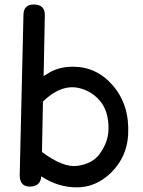

<svg xmlns="http://www.w3.org/2000/svg" viewBox="-20 -806 633 851"><path d="M128.9 -786.1Q179.7 -786.1 178.7 -737.8L173.3 -468.8Q186 -477.1 200.7 -485.4Q244.6 -510.3 303.2 -510.3Q408.7 -510.3 480.5 -426.8Q555.2 -339.8 547.9 -208.5Q542.5 -109.9 471.7 -40Q405.3 23.9 322.3 24.4Q237.3 24.9 163.1 -24.4Q159.2 22 110.4 21Q66.4 20 67.4 -32.2L84 -740.7Q85 -786.1 128.9 -786.1ZM322.3 -70.8Q388.2 -79.6 420.4 -122.1Q459.5 -174.8 460.9 -231.9Q462.9 -315.9 418.9 -363.8Q383.3 -402.8 331.5 -415.5Q251.5 -434.6 170.4 -356L166 -132.3Q259.8 -62.5 322.3 -70.8Z"/></svg>

Font: Comic Relief LRS
Style: Regular
Weight: 400
Designer: Jeff Davis
Foundry: Loudifier
Version: Version 1.0